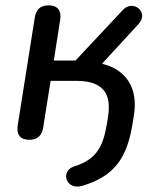

<svg xmlns="http://www.w3.org/2000/svg" viewBox="-20 -515 590 717"><path d="M287 179C410 143 455 71 475 -53L479 -78C500 -193 444 -257 361 -277L498 -426C538 -471 475 -519 438 -477L262 -289H181L205 -443C210 -476 194 -495 162 -495C132 -495 115 -481 110 -450L46 -46C41 -12 56 7 89 7C118 7 136 -7 141 -37L169 -213H266C365 -213 398 -165 383 -77L379 -51C365 30 342 80 258 106C203 123 226 197 287 179Z"/></svg>

Font: SN Pro Medium
Style: Italic
Weight: 400
Italic angle: -9°
Designer: Tobias Whetton
Foundry: Supernotes
Version: Version 1.001;Glyphs 3.2 (3249)